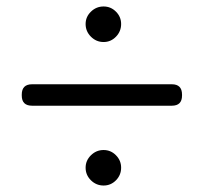

<svg xmlns="http://www.w3.org/2000/svg" viewBox="-20 -572 640 599"><path d="M303.2 -440.9Q280.3 -440.9 263.7 -457.5Q247.1 -474.1 247.1 -497.1Q247.1 -519.5 263.7 -535.6Q280.3 -551.8 303.2 -551.8Q325.7 -551.8 341.8 -535.6Q357.9 -519.5 357.9 -497.1Q357.9 -474.1 341.8 -457.5Q325.7 -440.9 303.2 -440.9ZM516.1 -242.2H80.1Q47.9 -242.2 47.9 -273.9V-276.9Q47.9 -309.1 80.1 -309.1H516.1Q547.9 -309.1 547.9 -276.9V-273.9Q547.9 -242.2 516.1 -242.2ZM303.2 6.8Q280.3 6.8 263.7 -9.5Q247.1 -25.9 247.1 -48.8Q247.1 -71.3 263.7 -87.6Q280.3 -104 303.2 -104Q325.7 -104 341.8 -87.6Q357.9 -71.3 357.9 -48.8Q357.9 -25.9 341.8 -9.5Q325.7 6.8 303.2 6.8Z"/></svg>

Font: Arcon Rounded-
Style: Regular
Weight: 400
Designer: M. Zarth
Foundry: martin zarth - visuelle & digitale kommunikation
Version: Version 1.110;PS 001.110;hotconv 1.0.70;makeotf.lib2.5.58329